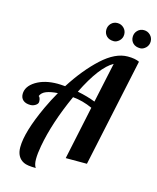

<svg xmlns="http://www.w3.org/2000/svg" viewBox="-149 -1046 1030 1261"><g transform="rotate(15 366.0 -415.5)"><path d="M213.9 -34.2Q204.1 19 204.1 56.9Q204.1 94.7 217.8 113.8Q158.7 113.8 134.8 101.6Q84 76.2 84 7.8Q84 -95.7 170.9 -283.2Q198.2 -341.8 231 -398.9Q184.1 -396 154.1 -384.5Q124 -373 113.8 -347.2Q118.2 -347.2 122.6 -337.2Q127 -327.1 127 -312.5Q127 -297.9 110.6 -287.4Q94.2 -276.9 76.2 -276.9Q43.5 -276.9 26.1 -292.2Q8.8 -307.6 8.8 -334Q8.8 -385.7 66.9 -421.9Q126 -458 212.9 -458Q232.9 -458 265.1 -455.1Q346.2 -582.5 437.3 -666.3Q528.3 -750 612.8 -750Q663.6 -750 691.9 -735.8L535.2 0H391.1L467.8 -362.8Q401.4 -393.1 334 -398.9Q244.1 -200.2 213.9 -34.2ZM355 -441.9Q424.8 -428.2 477.1 -407.2L535.2 -679.2Q449.2 -632.3 355 -441.9ZM534.2 -840.3Q515.6 -823.2 497.1 -823.2Q464.8 -823.2 447.5 -840.6Q430.2 -857.9 430.2 -883.3Q430.2 -908.7 447.3 -926.8Q464.8 -944.8 490.5 -944.8Q516.1 -944.8 534.2 -927Q552.2 -909.2 552.2 -883.5Q552.2 -857.9 534.2 -840.3ZM713.9 -840.3Q695.3 -823.2 676.8 -823.2Q645 -823.2 627.4 -840.3Q609.9 -857.4 609.9 -883.3Q609.9 -909.2 627.4 -927Q645 -944.8 670.4 -944.8Q695.8 -944.8 713.9 -927Q731.9 -909.2 731.9 -883.5Q731.9 -857.9 713.9 -840.3Z"/></g></svg>

Font: UVF Lobster12
Style: Regular
Weight: 400
Designer: Pablo Impallari
Foundry: Pablo Impallari. www.impallari.com
Version: Version 1.004